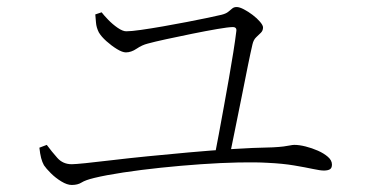

<svg xmlns="http://www.w3.org/2000/svg" viewBox="-20 -634 1040 546"><path d="M610 -592Q622 -595 628.5 -600Q635 -605 640 -609.5Q645 -614 653 -614Q661 -614 673.5 -607.5Q686 -601 698.5 -591.5Q711 -582 719.5 -572Q728 -562 728 -556Q728 -547 722 -541Q716 -535 708.5 -528Q701 -521 698 -508Q693 -487 685 -447.5Q677 -408 667.5 -360Q658 -312 648.5 -266Q639 -220 632 -185L589 -183Q595 -213 602 -251Q609 -289 616.5 -330Q624 -371 631 -411Q638 -451 643.5 -485.5Q649 -520 652 -545Q654 -557 642 -557Q630 -557 598 -551.5Q566 -546 526.5 -538Q487 -530 452.5 -522.5Q418 -515 400 -510Q384 -506 368.5 -495.5Q353 -485 338 -485Q328 -485 312.5 -494.5Q297 -504 282.5 -517Q268 -530 261 -542Q254 -556 253 -569.5Q252 -583 251 -593L269 -599Q275 -591 287.5 -578Q300 -565 314.5 -555Q329 -545 339 -545Q353 -545 381 -549Q409 -553 443.5 -559Q478 -565 511.5 -571.5Q545 -578 571.5 -583.5Q598 -589 610 -592ZM92 -214 113 -222Q127 -203 143 -185Q159 -167 184 -167Q193 -167 223 -170Q253 -173 298.5 -178.5Q344 -184 399.5 -189.5Q455 -195 516 -200.5Q577 -206 638.5 -210Q700 -214 756 -215Q775 -216 786.5 -217.5Q798 -219 805 -220.5Q812 -222 817 -222Q831 -222 849 -217.5Q867 -213 884 -205.5Q901 -198 912.5 -188Q924 -178 924 -166Q924 -156 918 -152.5Q912 -149 901 -149Q891 -149 870 -153.5Q849 -158 816.5 -163.5Q784 -169 741 -171Q708 -173 658.5 -172Q609 -171 551.5 -167Q494 -163 437 -157Q380 -151 330.5 -143.5Q281 -136 248 -128Q223 -122 212 -115Q201 -108 184 -108Q171 -108 154.5 -118Q138 -128 124.5 -141.5Q111 -155 105 -164Q100 -173 97 -184.5Q94 -196 92 -214Z"/></svg>

Font: Noto Serif JP
Style: Regular
Weight: 200
Designer: Ryoko NISHIZUKA 西塚涼子 (kana & ideographs); Frank Grießhammer (Latin, Greek & Cyrillic); Wenlong ZHANG 张文龙 (bopomofo); San
Foundry: Adobe
Version: Version 2.001;hotconv 1.1.0;makeotfexe 2.6.0